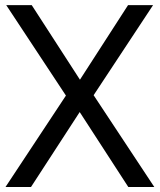

<svg xmlns="http://www.w3.org/2000/svg" viewBox="-20 -748 639 768"><path d="M2 0H104L298.8 -299.8L493.2 0H597.2L354.5 -367.2L592.3 -727.5H492.2L299.8 -429.2L106.9 -727.5H4.9L243.7 -365.7Z"/></svg>

Font: Guggenheim Sans Display
Style: Regular
Weight: 400
Designer: Modified by Tom Baber under direction of Pentagram Design 2023
Foundry: rsms
Version: Version 1.001;Glyphs 3.1.2 (3151)